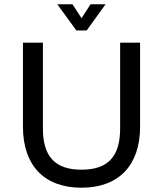

<svg xmlns="http://www.w3.org/2000/svg" viewBox="-20 -866 761 895"><path d="M360 -781 318 -846H247L336 -724H384L472 -846H402L360 -781ZM540 -667V-267C540 -136 483 -75 360 -75C237 -75 180 -136 180 -267V-667H87V-275C87 -95 186 9 360 9C533 9 633 -95 633 -275V-667H540Z"/></svg>

Font: Maven Pro
Style: Medium
Weight: 500
Designer: Joe Prince
Foundry: Joe Prince
Version: Version 1.003